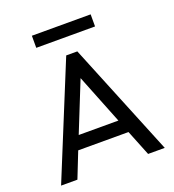

<svg xmlns="http://www.w3.org/2000/svg" viewBox="-153 -986 1002 1105"><g transform="rotate(-20 348.0 -434.0)"><path d="M168 -868V-794H528V-868ZM31 0H131L193 -157H501L564 0H666L383 -694H315ZM226 -239 348 -543 469 -239Z"/></g></svg>

Font: Outfit
Style: Regular
Weight: 400
Designer: Rodrigo Fuenzalida
Foundry: fragTYPE
Version: Version 1.100;gftools[0.9.27]